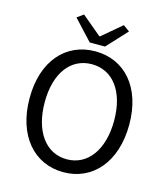

<svg xmlns="http://www.w3.org/2000/svg" viewBox="-136 -1048 1013 1165"><g transform="rotate(15 371.0 -465.5)"><path d="M371 13C555 13 684 -134 684 -369C684 -604 555 -746 371 -746C187 -746 58 -604 58 -369C58 -134 187 13 371 13ZM371 -68C239 -68 153 -186 153 -369C153 -552 239 -665 371 -665C503 -665 589 -552 589 -369C589 -186 503 -68 371 -68ZM323 -789H419L536 -915L496 -944L374 -841H369L246 -944L206 -915Z"/></g></svg>

Font: Noto Sans KR
Style: Regular
Weight: 400
Designer: Ryoko NISHIZUKA 西塚涼子 (kana, bopomofo & ideographs); Paul D. Hunt (Latin, Greek & Cyrillic); Sandoll Communications 산돌커뮤니
Foundry: Adobe
Version: Version 2.004;hotconv 1.0.118;makeotfexe 2.5.65603